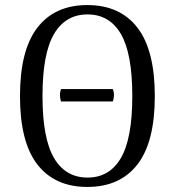

<svg xmlns="http://www.w3.org/2000/svg" viewBox="-20 -726 691 759"><path d="M221 -325Q213 -351 221 -374H426Q431 -361 430.5 -348.5Q430 -336 426 -325ZM325 13Q197 13 128 -75.5Q59 -164 59 -346Q59 -528 128 -617Q197 -706 325 -706Q454 -706 523 -617Q592 -528 592 -346Q592 -164 523 -75.5Q454 13 325 13ZM326 -24Q413 -24 458 -101.5Q503 -179 503 -346Q503 -514 458 -591.5Q413 -669 326 -669Q239 -669 193.5 -591.5Q148 -514 148 -346Q148 -179 193.5 -101.5Q239 -24 326 -24Z"/></svg>

Font: Arima Thin
Style: Regular
Weight: 400
Version: Version 1.100